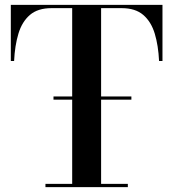

<svg xmlns="http://www.w3.org/2000/svg" viewBox="-20 -770 710 790"><path d="M200.1 -373H520.6V-360H200.1ZM167 -13.5H277V-736.5H192Q135.5 -736.5 103 -708.5Q70.5 -680.5 55.8 -631.5Q41 -582.5 38 -519H24.5V-750H648.5V-519H634.5Q631.5 -582.5 616.8 -631.5Q602 -680.5 569.5 -708.5Q537 -736.5 480.5 -736.5H396V-13.5H506V0H167Z"/></svg>

Font: Bodoni* 16 Medium
Style: Regular
Weight: 500
Version: Version 2.2